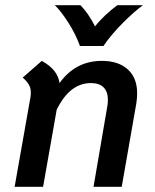

<svg xmlns="http://www.w3.org/2000/svg" viewBox="-20 -715 592 735"><path d="M505 -358Q505 -340 502 -320L446 0H338L391 -309Q393 -318 393 -333Q393 -364 376.5 -380.5Q360 -397 328 -397Q247 -397 197 -295L145 0H36L97 -345Q98 -351 98 -361Q98 -377 91 -390Q84 -403 67 -418L140 -482Q172 -464 188 -443.5Q204 -423 208 -397Q269 -482 370 -482Q433 -482 469 -449.5Q505 -417 505 -358ZM190 -695H288Q317 -666 344 -614Q360 -635 383.5 -657Q407 -679 429 -695H527Q494 -671 450 -627Q406 -583 376 -539H286Q270 -584 241.5 -628.5Q213 -673 190 -695Z"/></svg>

Font: KoHo SemiBold
Style: Italic
Weight: 600
Italic angle: -10°
Version: Version 1.000; ttfautohint (v1.6)